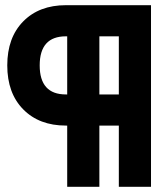

<svg xmlns="http://www.w3.org/2000/svg" viewBox="-20 -720 640 740"><path d="M239 0V-236H234Q131 -236 69.5 -298.5Q8 -361 8 -468Q8 -575 69.5 -637.5Q131 -700 234 -700H562V0H438V-236H363V0ZM438 -356V-580H363V-356ZM234 -356H239V-580H234Q133 -580 133 -468Q133 -356 234 -356Z"/></svg>

Font: Red Hat Mono
Style: Bold
Weight: 700
Monospace: yes
Designer: Pentagram, MCKL
Foundry: Pentagram, MCKL
Version: Version 1.023; ttfautohint (v1.8.3)